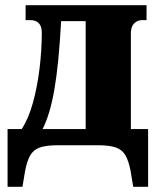

<svg xmlns="http://www.w3.org/2000/svg" viewBox="-20 -556 606 735"><path d="M9 159V-62H63Q89 -101 106 -162.5Q123 -224 131.5 -294.5Q140 -365 140 -431Q140 -479 95 -479H78V-536H541V-479H524Q506 -479 493.5 -466.5Q481 -454 481 -428V-62H547V159H490L480 99Q473 62 461 40Q449 18 424.5 9Q400 0 355 0H201Q156 0 131.5 9Q107 18 95 40Q83 62 76 99L66 159ZM143 -62H308V-475H214Q205 -309 188 -212.5Q171 -116 143 -62Z"/></svg>

Font: Noto Serif Condensed Black
Style: Regular
Weight: 900
Width: 3
Designer: Monotype Design Team
Foundry: Monotype Imaging Inc.
Version: Version 2.015; ttfautohint (v1.8.4.7-5d5b)